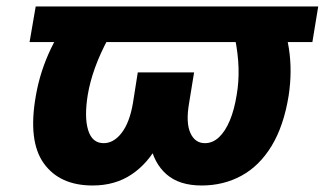

<svg xmlns="http://www.w3.org/2000/svg" viewBox="-20 -566 1008 596"><path d="M967.8 -545.9 949.7 -435.5H71.8L90.8 -545.9ZM223.1 -545.9H376Q341.3 -493.7 315.9 -446.3Q290.5 -398.9 274.9 -355.7Q259.3 -312.5 252.4 -271.5Q241.2 -202.1 253.7 -161.9Q266.1 -121.6 301.8 -121.6Q333 -121.6 357.7 -153.6Q382.3 -185.5 392.6 -245.6L407.7 -341.3H530.8L517.6 -264.2Q504.4 -182.6 472.2 -120.8Q439.9 -59.1 388.7 -24.7Q337.4 9.8 267.6 9.8Q165 9.8 115.7 -59.3Q66.4 -128.4 91.3 -269Q104.5 -345.2 138.4 -415.8Q172.4 -486.3 223.1 -545.9ZM682.1 -545.9H835Q865.7 -486.3 876.7 -415.8Q887.7 -345.2 876 -269Q860.8 -174.8 823 -112.8Q785.2 -50.8 729.5 -20.5Q673.8 9.8 606 9.8Q536.6 9.8 497.1 -24.7Q457.5 -59.1 445.6 -121.1Q433.6 -183.1 446.8 -264.2L460 -341.3H582.5L566.9 -245.6Q556.6 -185.5 570.8 -153.6Q585 -121.6 616.2 -121.6Q640.1 -121.6 659.7 -139.9Q679.2 -158.2 693.4 -191.9Q707.5 -225.6 714.8 -272Q721.7 -312 720.5 -355.2Q719.2 -398.4 709.7 -446Q700.2 -493.7 682.1 -545.9Z"/></svg>

Font: Inter 16pt ExtraBold
Style: Italic
Weight: 800
Italic angle: -9.3988°
Version: Version 4.001;git-66647c0bb